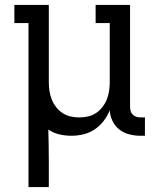

<svg xmlns="http://www.w3.org/2000/svg" viewBox="-20 -540 640 775"><path d="M95 215V-447H38V-520H177V-210Q177 -192 179.5 -174Q182 -156 188.5 -139.5Q195 -123 206 -108.5Q217 -94 232 -84Q247 -74 264.5 -70Q282 -66 300 -66Q318 -66 335.5 -70Q353 -74 368 -84Q383 -94 394 -108.5Q405 -123 411.5 -139.5Q418 -156 420.5 -174Q423 -192 423 -210V-447H366V-520H505V-108Q505 -99 507.5 -91Q510 -83 516 -77Q522 -71 530.5 -68.5Q539 -66 547 -66H565V8H547Q525 8 502.5 2.5Q480 -3 462 -17Q444 -31 434 -52Q424 -73 423 -95Q414 -72 398.5 -52Q383 -32 362.5 -18Q342 -4 317.5 2Q293 8 268 8Q244 8 220 2.5Q196 -3 175 -17Q176 14 176.5 45Q177 76 177 107V215Z"/></svg>

Font: Iosevka Plex Etoile
Style: Regular
Weight: 400
Designer: Belleve Invis
Foundry: Belleve Invis
Version: Version 25.1.1; ttfautohint (v1.8.4)